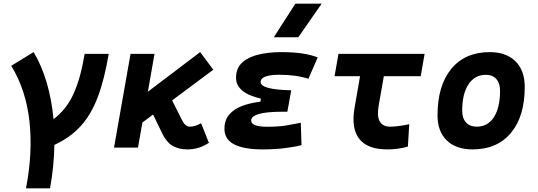

<svg xmlns="http://www.w3.org/2000/svg" viewBox="-20 -815 2970 1060"><path d="M123.5 224.6Q161.6 28.8 142.6 -145.3Q123.5 -319.3 42 -451.7L165.5 -527.3Q210.4 -452.6 238 -358.4Q265.6 -264.2 275.4 -157.2Q346.2 -209.5 385.7 -296.4Q425.3 -383.3 447.3 -517.6H580.1Q556.6 -376.5 519.8 -279.1Q482.9 -181.6 424.8 -118.2Q366.7 -54.7 280.3 -15.1Q278.3 103 256.3 224.6Z M609.4 0 700.7 -517.6H833L796.4 -308.6L1085 -527.3L1157.7 -430.2L930.2 -260.7L983.9 -153.8Q1002.4 -115.7 1027.8 -115.7Q1057.1 -115.7 1090.3 -134.8L1133.3 -26.4Q1102.1 -6.8 1074.2 1.5Q1046.4 9.8 1013.7 9.8Q967.8 9.8 933.8 -9.5Q899.9 -28.8 876 -77.6L825.2 -182.6L766.1 -138.7L741.7 0Z M1430.2 9.8Q1219.2 9.8 1219.2 -103Q1219.2 -151.9 1245.6 -182.6Q1272 -213.4 1316.9 -230.2Q1361.8 -247.1 1417.5 -253.4L1420.4 -270.5Q1283.2 -302.2 1283.2 -385.3Q1283.2 -439.5 1318.1 -470.5Q1353 -501.5 1409.9 -514.4Q1466.8 -527.3 1532.7 -527.3Q1661.6 -527.3 1733.9 -498L1682.6 -379.9Q1615.2 -402.3 1521.5 -402.3Q1473.6 -402.3 1446.3 -392.6Q1418.9 -382.8 1418.9 -362.3Q1418.9 -341.8 1459.2 -330.3Q1499.5 -318.8 1587.9 -316.4L1566.4 -198.2H1541Q1366.7 -198.2 1366.7 -149.4Q1366.7 -115.2 1456.1 -115.2Q1519.5 -115.2 1563 -122.8Q1606.4 -130.4 1640.6 -137.2L1644.5 -13.7Q1602.1 -2.9 1548.1 3.4Q1494.1 9.8 1430.2 9.8ZM1491.7 -609.4 1610.8 -794.9H1755.9L1627 -609.4Z M2117.7 9.8Q2008.8 9.8 1963.4 -48.3Q1918 -106.4 1937.5 -219.7L1967.8 -394.5H1827.1L1848.6 -517.6H2324.2L2302.7 -394.5H2099.1L2070.8 -232.9Q2049.8 -115.7 2134.8 -115.7Q2176.8 -115.7 2239.3 -129.4L2231.9 -5.9Q2179.2 9.8 2117.7 9.8Z M2588.9 9.8Q2497.6 9.8 2446.5 -39.8Q2395.5 -89.4 2395.5 -177.7Q2395.5 -342.8 2471.7 -435.1Q2547.9 -527.3 2683.6 -527.3Q2774.9 -527.3 2825.9 -476.6Q2877 -425.8 2877 -335Q2877 -172.4 2800.8 -81.3Q2724.6 9.8 2588.9 9.8ZM2612.3 -115.7Q2672.9 -115.7 2706.8 -168.2Q2740.7 -220.7 2740.7 -314Q2740.7 -355.5 2720.2 -378.7Q2699.7 -401.9 2662.6 -401.9Q2601.1 -401.9 2566.4 -349.4Q2531.7 -296.9 2531.7 -203.6Q2531.7 -162.1 2553 -138.9Q2574.2 -115.7 2612.3 -115.7Z"/></svg>

Font: Cascadia Mono
Style: Bold Italic
Weight: 700
Italic angle: -10°
Monospace: yes
Designer: Aaron Bell
Foundry: Saja Typeworks
Version: Version 2404.023; ttfautohint (v1.8.4)